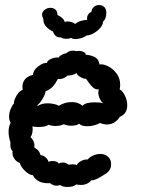

<svg xmlns="http://www.w3.org/2000/svg" viewBox="-20 -746 640 762"><path d="M485 -328Q485 -294 455 -282Q447 -268 433.5 -260Q420 -252 404 -252Q391 -252 377 -258Q369 -253 355 -249Q341 -245 327 -245Q303 -245 294 -255Q284 -247 262 -247Q246 -247 233 -253Q219 -246 201 -246Q184 -246 173 -251Q163 -242 132 -242Q115 -242 109 -245Q112 -216 101 -202Q120 -183 116 -161Q117 -160 127 -153Q137 -146 141 -130Q152 -130 161.5 -121Q171 -112 173 -103Q177 -107 189 -107Q198 -107 205 -104Q212 -101 213 -97Q220 -101 229 -101Q242 -101 253 -92Q263 -94 268 -94Q278 -94 285 -91Q288 -99 301 -106.5Q314 -114 328 -113Q336 -123 350 -129Q364 -135 378 -135Q405 -135 417 -113Q421 -105 421 -94Q421 -70 399 -56Q394 -53 382 -45.5Q370 -38 360 -34Q350 -30 342 -30Q327 -12 301 -12Q289 -12 283 -14Q271 -4 248 -4Q227 -4 219 -12Q212 -9 205 -9Q191 -9 179 -19Q128 -16 110 -51Q96 -51 78.5 -68.5Q61 -86 59 -99Q36 -108 30 -132Q29 -140 30 -147Q26 -148 23.5 -155.5Q21 -163 21 -171Q21 -177 22 -179Q14 -203 14 -223Q14 -243 22 -259Q16 -270 16 -283Q16 -299 23 -315Q30 -331 36 -336Q34 -341 39 -353.5Q44 -366 52.5 -376.5Q61 -387 70 -389L69 -400Q69 -439 111 -449Q111 -466 131 -482Q151 -498 166 -496Q168 -507 185.5 -513.5Q203 -520 212 -517Q220 -530 244 -535Q253 -545 270 -545Q275 -545 283 -543L292 -544Q304 -544 312.5 -539.5Q321 -535 320 -529Q342 -527 357 -519Q372 -511 375 -490Q388 -493 408 -483.5Q428 -474 442.5 -454.5Q457 -435 457 -409Q457 -403 455 -391Q466 -386 475.5 -367Q485 -348 485 -328ZM357 -340Q379 -340 391 -336Q383 -340 376.5 -353.5Q370 -367 370 -379Q370 -387 373 -391Q359 -390 349.5 -398.5Q340 -407 332.5 -418Q325 -429 321 -434Q316 -431 300.5 -439.5Q285 -448 284 -457Q280 -452 267 -448.5Q254 -445 247 -446Q244 -441 233 -436Q222 -431 210 -433Q200 -414 189 -402Q178 -390 161 -384Q159 -370 148.5 -353Q138 -336 127 -327L131 -326Q145 -336 169 -336Q183 -336 195.5 -333Q208 -330 213 -326Q237 -341 266 -341Q290 -341 308 -326Q318 -340 357 -340ZM152 -671Q147 -681 147 -687Q147 -699 157 -707Q167 -715 180 -715Q192 -715 200 -708Q208 -701 208 -687Q221 -680 227.5 -674Q234 -668 237 -659Q243 -661 248 -661Q256 -661 265 -658Q274 -655 278 -651Q296 -666 326 -667Q324 -677 328.5 -686Q333 -695 343 -699Q344 -711 352.5 -718.5Q361 -726 373 -726Q386 -726 395 -717Q402 -709 402 -695Q402 -671 388 -659Q390 -651 380.5 -638.5Q371 -626 355 -616Q339 -606 323 -605Q318 -600 305 -595.5Q292 -591 280 -591Q267 -591 262 -596Q256 -592 244 -592Q229 -592 221 -598Q211 -596 202.5 -602.5Q194 -609 190 -621Q176 -627 163.5 -640Q151 -653 152 -671Z"/></svg>

Font: Pangolin
Style: Regular
Weight: 400
Designer: Kevin Burke
Foundry: Google, Inc.
Version: Version 1.101